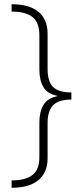

<svg xmlns="http://www.w3.org/2000/svg" viewBox="-20 -734 386 912"><path d="M35 123Q102 123 134.5 97Q167 71 167 14V-152Q167 -203 186.5 -235.5Q206 -268 252 -277V-279Q205 -288 186 -320.5Q167 -353 167 -404V-568Q167 -626 135 -652.5Q103 -679 35 -679V-714Q119 -714 162.5 -678Q206 -642 206 -574V-408Q206 -346 232.5 -320.5Q259 -295 319 -295V-261Q259 -261 232.5 -234.5Q206 -208 206 -148V18Q206 86 162 122Q118 158 35 158Z"/></svg>

Font: Noto Sans Khmer UI ExtraLight
Style: Regular
Weight: 200
Designer: Danh Hong and the Monotype Design Team
Foundry: Monotype Imaging Inc.
Version: Version 2.002; ttfautohint (v1.8.4.7-5d5b)